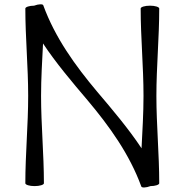

<svg xmlns="http://www.w3.org/2000/svg" viewBox="-20 -839 797 879"><path d="M709 0C709 -133 696 -267 696 -400C696 -533 709 -667 709 -800C709 -807 690 -813 667 -813C643 -813 624 -807 624 -800C624 -667 637 -533 637 -400C637 -320 632 -240 628 -160C570 -248 493 -339 425 -419C324 -539 232 -667 178 -815C176 -821 157 -821 136 -813C115 -813 96 -807 96 -800C96 -667 109 -533 109 -400C109 -267 96 -133 96 0C96 7 115 13 138 13C162 13 181 7 181 0C181 -133 168 -267 168 -400C168 -480 173 -560 177 -640C235 -552 312 -461 380 -381C481 -261 573 -133 627 15C629 21 648 21 669 13C690 13 709 7 709 0Z"/></svg>

Font: Nupuram Expanded Light
Style: Regular
Weight: 300
Width: 7
Designer: Santhosh Thottingal (santhosh.thottingal@gmail.com)
Foundry: SMC
Version: Version 1.000